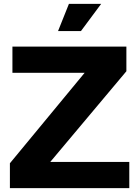

<svg xmlns="http://www.w3.org/2000/svg" viewBox="-20 -969 716 989"><path d="M31 0V-128L416 -594H44V-729H631V-602L239 -135H646V0ZM279 -809 335 -949H501L397 -809Z"/></svg>

Font: BDO Grotesk
Style: Bold
Weight: 700
Designer: Deni Anggara
Foundry: Lokal Container
Version: Version 2.000